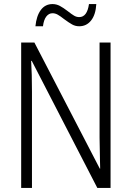

<svg xmlns="http://www.w3.org/2000/svg" viewBox="-20 -923 646 943"><path d="M458 0 136 -624H133Q137 -561 137 -472V0H84V-714H149L470 -95H472L471 -136Q469 -212 469 -247V-714H523V0ZM369 -794Q350 -794 334 -803Q318 -812 295 -829Q276 -844 263.5 -851Q251 -858 238 -858Q220 -858 207.5 -842Q195 -826 191 -794H154Q159 -845 180.5 -874Q202 -903 238 -903Q257 -903 274 -894Q291 -885 313 -868Q332 -853 344 -846Q356 -839 369 -839Q408 -839 417 -903H453Q450 -851 427.5 -822.5Q405 -794 369 -794Z"/></svg>

Font: Noto Sans Display Light Narrow
Style: Regular
Weight: 300
Width: 4
Designer: Monotype Design team
Foundry: Monotype Imaging Inc.
Version: Version 1.000